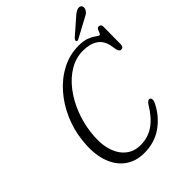

<svg xmlns="http://www.w3.org/2000/svg" viewBox="-247 -1000 1141 1141"><g transform="rotate(-45 323.0 -429.5)"><path d="M539.5 -190.5Q546.5 -187 546.5 -175.2Q546.5 -163.5 538.5 -148Q502 -76 437.8 -31Q373.5 14 287.5 14Q214.5 14 164 -24.2Q113.5 -62.5 91 -133Q68.5 -203.5 80 -301Q88.5 -381 120.8 -455Q153 -529 204.2 -587.5Q255.5 -646 321 -680Q386.5 -714 461.5 -714Q505 -714 531.8 -703Q558.5 -692 573 -680.8Q587.5 -669.5 593.5 -669.5Q599.5 -669.5 603 -679.8Q606.5 -690 611.5 -700.2Q616.5 -710.5 627 -710.5Q646 -710.5 646 -689L644.5 -541Q644 -518 624.5 -518Q609 -518 604 -540.5L597.5 -577.5Q588.5 -626.5 552.8 -650.5Q517 -674.5 459 -674.5Q399 -674.5 346.5 -643.2Q294 -612 252.8 -558.8Q211.5 -505.5 184.8 -438.2Q158 -371 149.5 -299Q139 -217.5 155.8 -158.2Q172.5 -99 211.2 -67Q250 -35 304 -35Q368.5 -35 417.8 -69.5Q467 -104 507.5 -172.5Q524.5 -198 539.5 -190.5ZM569 -842Q607 -878.5 630 -872.5Q641.5 -869.5 644.2 -858Q647 -846.5 641 -835Q633.5 -821.5 622.2 -814.5Q611 -807.5 593.5 -799L486.5 -741.5Q474.5 -736 470.5 -744Q468.5 -748.5 471.5 -753.5Q474.5 -758.5 479 -763.5Z"/></g></svg>

Font: Fraunces 144pt S100 Light
Style: Italic
Weight: 300
Italic angle: -16°
Version: Version 1.000; ttfautohint (v1.8.3)